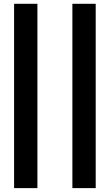

<svg xmlns="http://www.w3.org/2000/svg" viewBox="-20 -798 565 988"><path d="M52.5 -778.5H172.5V170H52.5ZM352.5 -778.5H472.5V170H352.5Z"/></svg>

Font: Lato 2
Style: Regular
Weight: 900
Designer: Lukasz Dziedzic with Adam Twardoch and Botio Nikoltchev
Foundry: tyPoland Lukasz Dziedzic
Version: Version 2.015; 2015-08-06; http://www.latofonts.com/